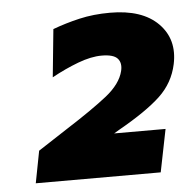

<svg xmlns="http://www.w3.org/2000/svg" viewBox="-41 -817 558 558"><g transform="rotate(-5 237.5 -538.5)"><path d="M41.5 -300.5 59.5 -394Q81.5 -408 102.5 -422Q123.5 -436 145.5 -450Q223 -499.5 265.5 -533.2Q308 -567 317 -604Q322.5 -627 310.8 -640.2Q299 -653.5 264.5 -653.5Q233.5 -653.5 195 -639Q156.5 -624.5 117.5 -603L131.5 -742.5Q169 -756.5 210 -766Q251 -775.5 299.5 -775.5Q393 -775.5 439.5 -728.8Q486 -682 471 -610.5Q459.5 -556.5 419 -518.5Q378.5 -480.5 297 -434.5L281 -425H431L406 -300.5Z"/></g></svg>

Font: Commissioner ExtraBold
Style: Italic
Weight: 800
Italic angle: -12°
Designer: Kostas Bartsokas
Foundry: Kostas Bartsokas
Version: Version 1.000; ttfautohint (v1.8.3)